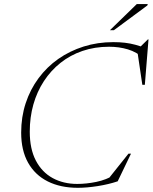

<svg xmlns="http://www.w3.org/2000/svg" viewBox="-20 -886 728 916"><path d="M526.5 -52 488.5 -22 593 -153H605L541.5 -21Q498.5 -6.5 446.2 1.8Q394 10 351.5 10Q268.5 10 207.8 -20.5Q147 -51 114 -109.8Q81 -168.5 81 -253.5Q81 -328 102.5 -393.5Q124 -459 163.8 -512.8Q203.5 -566.5 258 -604.8Q312.5 -643 379 -664Q445.5 -685 520.5 -685Q551 -685 576.2 -682Q601.5 -679 625.5 -672.5Q649.5 -666 675.5 -656L645 -658.5L685.5 -698H688.5L671 -481.5H659L635 -643.5L667.5 -606.5Q632 -638 590 -650.5Q548 -663 500.5 -663Q432 -663 373.5 -643Q315 -623 268.8 -586.2Q222.5 -549.5 189.5 -499Q156.5 -448.5 139.2 -387.5Q122 -326.5 122 -258Q122 -175.5 151 -120Q180 -64.5 231.2 -36.5Q282.5 -8.5 348.5 -8.5Q392 -8.5 439.5 -18.2Q487 -28 526.5 -52ZM504.5 -742 632.5 -866.5H685L683 -860L523.5 -742Z"/></svg>

Font: Newsreader 24pt ExtraLight
Style: Italic
Weight: 250
Italic angle: -17°
Designer: Hugues Gentile
Foundry: Production Type
Version: Version 1.003